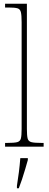

<svg xmlns="http://www.w3.org/2000/svg" viewBox="-20 -780 259 1021"><path d="M7 0V-20H18Q55 -20 71 -24Q87 -28 91 -43.5Q95 -59 95 -94V-662Q95 -699 91 -715.5Q87 -732 72.5 -736Q58 -740 28 -740H7V-760H123V-94Q123 -59 127 -43.5Q131 -28 147.5 -24Q164 -20 200 -20H212V0ZM70 208Q76 171 80.5 135Q85 99 88 61H128V71Q122 92 114 119.5Q106 147 97 174Q88 201 80 221H70Z"/></svg>

Font: Noto Serif Tamil Condensed Thin
Style: Italic
Weight: 100
Width: 3
Italic angle: -12°
Designer: Indian Type Foundry, Tom Grace, and the Monotype Design Team
Foundry: Monotype Imaging Inc.
Version: Version 2.003; ttfautohint (v1.8.4.7-5d5b)